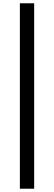

<svg xmlns="http://www.w3.org/2000/svg" viewBox="-20 -867 329 1169"><path d="M101 282V-847H188V282Z"/></svg>

Font: Noto Sans HK Thin SemiBold
Style: Regular
Weight: 600
Version: Version 2.004-H2;hotconv 1.0.118;makeotfexe 2.5.65603